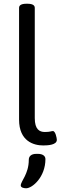

<svg xmlns="http://www.w3.org/2000/svg" viewBox="-20 -772 337 1027"><path d="M126 -752H122C94 -752 82 -744 82 -730V-132C82 -16 161 6 211 6C238 6 284 3 284 -24C284 -32 277 -71 263 -71C254 -71 249 -66 220 -66C191 -66 166 -80 166 -140V-730C166 -744 154 -752 126 -752ZM183 51H174C147 51 134 64 134 83C134 159 91 197 91 220C91 232 109 235 120 235C153 235 223 175 223 79C223 62 208 51 183 51Z"/></svg>

Font: Asap
Style: Regular
Weight: 400
Designer: Pablo Cosgaya
Foundry: Pablo Cosgaya
Version: Version 1.007;PS 001.007;hotconv 1.0.70;makeotf.lib2.5.58329